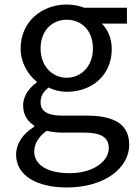

<svg xmlns="http://www.w3.org/2000/svg" viewBox="-20 -577 604 847"><path d="M275 250C443 250 550 163 550 62C550 -28 486 -67 361 -67H254C181 -67 159 -92 159 -126C159 -156 174 -174 194 -191C218 -179 248 -172 274 -172C386 -172 473 -245 473 -361C473 -408 455 -448 429 -473H540V-543H351C332 -551 305 -557 274 -557C165 -557 71 -482 71 -363C71 -298 106 -245 142 -217V-213C113 -193 82 -157 82 -112C82 -69 103 -40 131 -23V-18C80 13 51 58 51 105C51 198 143 250 275 250ZM274 -234C212 -234 159 -284 159 -363C159 -443 211 -490 274 -490C339 -490 390 -443 390 -363C390 -284 337 -234 274 -234ZM288 187C189 187 131 150 131 92C131 61 147 28 186 0C210 6 236 8 256 8H350C422 8 460 26 460 77C460 133 393 187 288 187Z"/></svg>

Font: Noto Sans KR
Style: Regular
Weight: 400
Designer: Ryoko NISHIZUKA 西塚涼子 (kana, bopomofo & ideographs); Paul D. Hunt (Latin, Greek & Cyrillic); Sandoll Communications 산돌커뮤니
Foundry: Adobe
Version: Version 2.004;hotconv 1.0.118;makeotfexe 2.5.65603